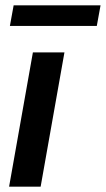

<svg xmlns="http://www.w3.org/2000/svg" viewBox="-20 -698 396 718"><path d="M221 -502H103L14 0H132ZM356 -678H31L17 -601H342Z"/></svg>

Font: Geom Medium
Style: Italic
Weight: 500
Italic angle: -10°
Version: Version 1.102